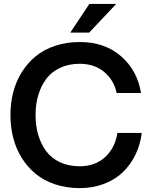

<svg xmlns="http://www.w3.org/2000/svg" viewBox="-20 -946 775 978"><path d="M386.2 12.2Q318.4 12.2 260.7 -7.1Q203.1 -26.4 161.6 -60.5Q120.1 -94.7 90.8 -141.6Q61.5 -188.5 47.4 -243.7Q33.2 -298.8 33.2 -359.9Q33.2 -420.9 47.4 -476.1Q61.5 -531.2 90.8 -578.1Q120.1 -625 161.6 -659.2Q203.1 -693.4 260.7 -712.6Q318.4 -731.9 386.2 -731.9Q513.2 -731.9 596.4 -659.7Q679.7 -587.4 698.2 -472.2H574.2Q559.6 -539.6 509.8 -580.3Q460 -621.1 386.2 -621.1Q329.6 -621.1 285.6 -600.3Q241.7 -579.6 215.1 -543.5Q188.5 -507.3 174.8 -460.9Q161.1 -414.6 161.1 -359.9Q161.1 -305.2 174.8 -258.8Q188.5 -212.4 215.1 -176.3Q241.7 -140.1 285.6 -119.6Q329.6 -99.1 386.2 -99.1Q464.8 -99.1 515.6 -146Q566.4 -192.9 578.1 -269H702.1Q694.8 -209 669.9 -157.7Q645 -106.4 605.5 -68.6Q565.9 -30.8 509.5 -9.3Q453.1 12.2 386.2 12.2ZM337.9 -779.8 435.1 -925.8H571.8L434.1 -779.8Z"/></svg>

Font: Aspekta 550
Style: Regular
Weight: 550
Designer: Ivo Dolenc
Version: Version 2.000